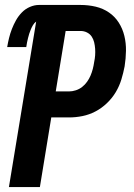

<svg xmlns="http://www.w3.org/2000/svg" viewBox="-20 -755 540 775"><path d="M16 0 126 -668Q118 -662 113 -653.5Q108 -645 104.5 -636.5Q101 -628 98 -619Q95 -610 93 -601Q91 -592 89 -583Q87 -574 86 -565H9Q12 -583 16.5 -601.5Q21 -620 28 -638Q35 -656 44.5 -673Q54 -690 68 -704.5Q82 -719 100.5 -727Q119 -735 137 -735H305Q337 -735 366.5 -728Q396 -721 420 -704.5Q444 -688 459.5 -663.5Q475 -639 482 -610Q489 -581 488.5 -550Q488 -519 483 -487Q478 -461 470 -434.5Q462 -408 447.5 -383.5Q433 -359 411.5 -338.5Q390 -318 365 -305Q340 -292 313 -286.5Q286 -281 259 -281H187L141 0ZM205 -386H259Q272 -386 286 -390.5Q300 -395 311.5 -404Q323 -413 331.5 -425Q340 -437 345.5 -450Q351 -463 354.5 -476.5Q358 -490 360 -504Q363 -518 364 -531.5Q365 -545 364 -558.5Q363 -572 360 -584.5Q357 -597 350 -607.5Q343 -618 331 -624Q319 -630 305 -630H245Z"/></svg>

Font: Iosevka SS04 Extrabold
Style: Italic
Weight: 800
Italic angle: -9°
Monospace: yes
Designer: Belleve Invis
Foundry: Belleve Invis
Version: Version 19.0.0; ttfautohint (v1.8.4)